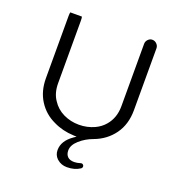

<svg xmlns="http://www.w3.org/2000/svg" viewBox="-153 -807 1045 1125"><g transform="rotate(20 370.0 -244.5)"><path d="M98.1 -667Q95.7 -660.6 95.7 -641.6V-255.9Q95.7 -174.8 133.8 -115.5Q171.9 -56.2 236.3 -26.9Q293 1 361.8 3.9L381.8 4.9L365.2 16.1Q303.7 59.1 303.7 116.2Q303.7 146.5 324.2 167L328.1 170.4Q353 192.4 388.7 192.4Q436.5 192.4 469.7 170.4L473.1 167.5Q476.1 164.1 476.8 161.6Q477.5 159.2 477.5 157.2Q477.5 150.4 473.1 146Q468.8 141.6 462.4 141.6L457.5 142.6Q436.5 149.4 418.9 149.4Q391.1 149.4 377.2 135.5Q363.3 121.6 363.3 96.7Q363.3 63.5 398.2 32.2Q433.1 1 480 -16.1Q555.2 -43.9 599.9 -105.7Q644.5 -167.5 644.5 -255.9V-641.6Q644.5 -657.2 632.8 -668.9Q621.1 -680.7 605.5 -680.7Q597.7 -680.7 592.8 -678.7Q584.5 -675.3 578.6 -668.9Q567.4 -657.2 567.4 -641.6V-252.9Q567.4 -180.2 525.4 -130.9Q502 -103 466.8 -86.4Q421.4 -65.4 369.6 -65.4Q317.9 -65.4 272.9 -86.9Q227.5 -108.9 201.2 -150.4Q172.9 -191.4 172.9 -252.9V-641.6Q172.9 -660.6 170.4 -667Z"/></g></svg>

Font: YuPearl-Light
Style: Light
Weight: 300
Designer: Max Yao
Foundry: Max-Everyday
Version: Version 1.011; ttfautohint (v1.8.3)